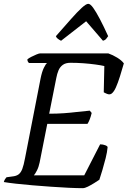

<svg xmlns="http://www.w3.org/2000/svg" viewBox="-29 -983 667 1003"><path d="M403 0Q374 0 331 -2Q288 -4 238.5 -7.5Q189 -11 141 -15Q93 -19 53.5 -23.5Q14 -28 -9 -32Q-7 -40 -3 -46.5Q1 -53 5 -57L34 -61Q56 -63 68 -72Q80 -81 87.5 -100.5Q95 -120 102 -158L183 -573Q190 -608 200 -628.5Q210 -649 217 -654H122Q120 -656 117 -660.5Q114 -665 114 -673Q121 -679 134.5 -686Q148 -693 161.5 -698.5Q175 -704 180 -704H537Q560 -696 583 -682Q606 -668 618 -652Q608 -617 597.5 -583.5Q587 -550 576.5 -526.5Q566 -503 554 -494Q544 -487 530.5 -492.5Q517 -498 513 -501L516 -638Q499 -642 470 -646Q441 -650 407.5 -652.5Q374 -655 339 -655Q314 -655 299 -644Q284 -633 276.5 -615Q269 -597 265 -575L228 -389Q269 -389 304 -391.5Q339 -394 372 -398Q405 -402 440 -405L450 -393Q445 -372 439 -357.5Q433 -343 428 -336H218L178 -134Q173 -110 164 -92.5Q155 -75 148 -67H411L494 -229Q509 -229 521.5 -224Q534 -219 533 -213Q531 -189 523 -157Q515 -125 506 -95Q497 -65 490 -44Q480 -37 463 -26.5Q446 -16 430 -8Q414 0 403 0ZM290 -770Q280 -775 272.5 -781Q265 -787 263 -794Q308 -845 341.5 -883Q375 -921 398 -942Q421 -963 432 -963Q443 -963 458 -942Q473 -921 493 -883Q513 -845 536 -794Q532 -788 526 -780.5Q520 -773 509 -770L421 -872Z"/></svg>

Font: Texturina 12pt
Style: Italic
Weight: 400
Italic angle: -11°
Designer: Guillermo Torres Carreño
Foundry: Omnibus-Type
Version: Version 1.002